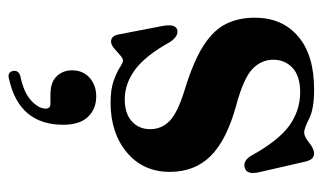

<svg xmlns="http://www.w3.org/2000/svg" viewBox="-168 -322 731 434"><g transform="rotate(90 197.0 -104.5)"><path d="M204 -21.5Q236 -21.5 253.8 -37.5Q271.5 -53.5 271.5 -79Q271.5 -104.5 253 -122.8Q234.5 -141 182.5 -157Q120 -176 84.2 -198.5Q48.5 -221 34 -249.5Q19.5 -278 19.5 -315.5Q19.5 -377 61.5 -413.2Q103.5 -449.5 181.5 -449.5Q226 -449.5 248 -438.2Q270 -427 279 -427Q288 -427 302 -438.2Q316 -449.5 326.5 -449.5Q332 -449.5 336.8 -445.8Q341.5 -442 344.5 -431L368 -328.5Q375.5 -299.5 361 -293.5Q345 -287 332.5 -305.5Q298 -368.5 263.8 -393.2Q229.5 -418 188 -418Q151.5 -418 133 -400.8Q114.5 -383.5 114.5 -357.5Q114.5 -330 135.5 -310Q156.5 -290 217.5 -273.5Q296 -252 332 -215.8Q368 -179.5 368 -123.5Q368 -63 324 -26.2Q280 10.5 211.5 10.5Q181 10.5 161.8 3.5Q142.5 -3.5 131.8 -10.5Q121 -17.5 116.5 -17.5Q111.5 -17.5 104 -10.8Q96.5 -4 88.5 2.8Q80.5 9.5 73.5 9.5Q60 9.5 57 -9.5L38.5 -105.5Q32.5 -135.5 46.5 -140Q60.5 -144 74 -124.5Q105 -68.5 136.8 -45Q168.5 -21.5 204 -21.5ZM193.5 146.5Q165.5 146.5 152 132.5Q138.5 118.5 138.5 97.5Q138.5 73 155.2 58Q172 43 197.5 43Q226 43 243.8 61.8Q261.5 80.5 261.5 117.5Q261.5 217 158.5 240Q143 244.5 140 231.5Q137.5 218.5 151.5 214.5Q188.5 207 206.8 190Q225 173 225 157.5Q225 146.5 214 146.5Z"/></g></svg>

Font: Fraunces 144pt Soft SemiBold
Style: Regular
Weight: 600
Version: Version 1.000;[b76b70a41]